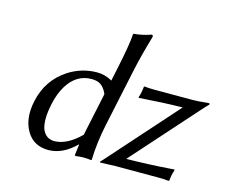

<svg xmlns="http://www.w3.org/2000/svg" viewBox="-100 -836 1166 983"><g transform="rotate(15 483.5 -344.0)"><path d="M627.4 -49.8Q681.6 -50.3 744.6 -53Q807.6 -55.7 843.8 -58.6L879.9 -61L881.3 -58.1Q876 -42 872.6 -26.9Q872.1 -23.4 869.1 0L866.2 2.9Q843.8 0 811 0H585L503.4 2.9L501.5 -1.5Q509.8 -9.3 529.8 -32.2L838.4 -378.9Q787.1 -378.4 729.7 -375.5Q672.4 -372.6 640.1 -370.1L608.4 -368.2L606.9 -371.1Q612.3 -387.2 615.2 -401.9Q615.7 -405.3 619.1 -429.2L621.6 -432.1Q644 -429.2 677.2 -429.2H881.3Q901.9 -429.2 949.2 -434.1Q961.4 -435.5 963.4 -435.1Q967.8 -433.1 967.3 -429.2Q957 -419.4 928.2 -387.2ZM385.3 -112.8 433.6 -340.8Q414.1 -387.2 377.9 -396Q365.2 -398.9 350.6 -398.9Q271.5 -398.9 223.6 -322.3Q197.8 -280.8 185.1 -221.2Q155.8 -84 213.9 -50.3Q229 -42.5 247.1 -42Q314.9 -43 385.3 -112.8ZM373.5 -58.1Q305.7 9.3 230 9.8Q150.4 9.8 113.3 -54.7Q76.2 -119.1 96.2 -212.9Q121.6 -332 220.7 -395.5Q289.6 -439 370.1 -439Q409.2 -439 444.8 -419.9Q447.8 -418 449.7 -417L463.4 -481.9Q493.7 -625 495.6 -674.8L498 -678.2Q544.4 -682.1 589.4 -698.2Q597.2 -696.3 596.2 -688Q563.5 -576.2 547.4 -500L481.9 -191.9Q460.4 -91.3 458 0L455.6 2.9Q436.5 0 411.6 0Q398.9 0 376.5 2.9Q367.7 2.9 368.2 0L375.5 -58.1Z"/></g></svg>

Font: Linux Biolinum Slanted O
Style: Slanted
Weight: 400
Designer: Philipp H. Poll
Foundry: Philipp H. Poll
Version: Version 1.0.4